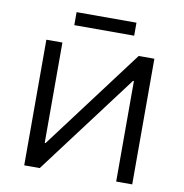

<svg xmlns="http://www.w3.org/2000/svg" viewBox="-94 -973 1017 1061"><g transform="rotate(10 415.0 -442.0)"><path d="M112 0V-705H202V-142H207L630 -705H718V0H628V-564H623L199 0ZM250 -811V-884H586V-811Z"/></g></svg>

Font: Nunito Sans 6pt
Style: Regular
Weight: 400
Version: Version 3.101;gftools[0.9.27]